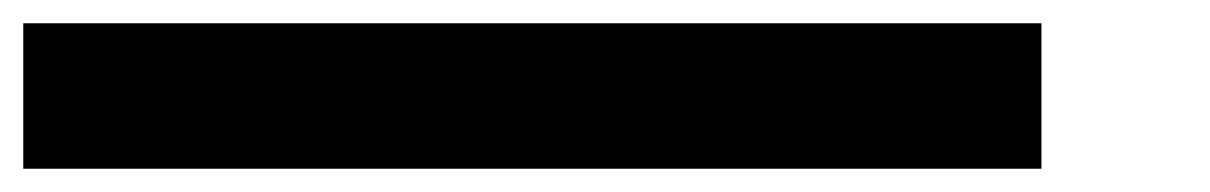

<svg xmlns="http://www.w3.org/2000/svg" viewBox="-20 -145 1040 165"><path d="M0 -62.5V-125H437.5H875V-62.5V0H437.5H0Z"/></svg>

Font: Press Start 2P
Style: Regular
Weight: 500
Monospace: yes
Version: Version 2.14